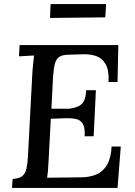

<svg xmlns="http://www.w3.org/2000/svg" viewBox="-20 -921 660 941"><path d="M560 -700 556 -519H512Q515 -576 498 -606Q481 -636 452 -646Q423 -656 388 -655L319 -653Q287 -653 271 -642.5Q255 -632 249 -608.5Q243 -585 240 -545L232 -388H319Q347 -392 365 -400.5Q383 -409 392 -427.5Q401 -446 402 -479H450L439 -253H395Q397 -296 385.5 -315Q374 -334 349 -338.5Q324 -343 287 -341L229 -339L218 -131Q217 -104 215 -83.5Q213 -63 211 -50L383 -52Q422 -53 453.5 -66.5Q485 -80 504.5 -113Q524 -146 527 -203H572L556 0H39L42 -44Q74 -46 89 -58Q104 -70 109.5 -94Q115 -118 117 -155L139 -571Q141 -593 143 -613.5Q145 -634 147 -649Q130 -648 109.5 -647Q89 -646 73 -645L76 -700ZM225 -833 228 -901H500L496 -836Z"/></svg>

Font: Lora Medium
Style: Italic
Weight: 500
Italic angle: -3°
Designer: Olga Karpushina, Alexei Vanyashin (Cyrillic)
Foundry: Cyreal
Version: Version 3.004